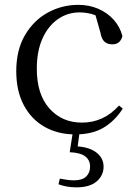

<svg xmlns="http://www.w3.org/2000/svg" viewBox="-20 -551 578 808"><path d="M296.6 14.6Q223.8 14.6 167.8 -17.1Q111.8 -48.8 80.1 -108.5Q48.4 -168.3 48.4 -251.4Q48.4 -340.7 85.2 -403.2Q121.9 -465.8 181.5 -498.2Q241 -530.6 309.8 -530.6Q354.5 -530.6 392.7 -514.4Q430.9 -498.1 457.7 -468.8Q484.5 -439.5 495.2 -399.3Q486.3 -364.4 452.7 -364.4Q432 -364.4 419.6 -375.7Q407.1 -386.9 402.7 -413.5L377.7 -501.6L427.8 -461.9Q397.5 -482.4 370.4 -490.6Q343.3 -498.8 315 -498.8Q263.9 -498.8 222.9 -469.9Q182 -441 158.5 -388.2Q134.9 -335.4 134.9 -261.5Q134.9 -153.9 187.9 -94.5Q240.8 -35 325.2 -35Q370 -35 408.9 -52.7Q447.9 -70.3 480.8 -106.9L496.6 -93.9Q463.6 -42.3 415.9 -13.8Q368.2 14.6 296.6 14.6ZM273.4 89.5 287.6 -1.8H315.8L304.8 81.2L291 64.5Q350.7 65.3 383.3 89.1Q415.9 112.9 415.9 150.3Q415.9 187.3 386.8 212.4Q357.8 237.4 302 237.4Q278.1 237.4 259.4 233.7Q240.8 230 226.2 224.6L231.6 200.7Q248 203.9 262.9 205.9Q277.9 207.9 291.5 207.9Q325.7 207.9 342.4 192.1Q359.1 176.3 359.1 149.9Q359.1 123.1 339 107.4Q318.9 91.7 273.4 89.5Z"/></svg>

Font: Noto Serif SC
Style: Regular
Weight: 200
Designer: Ryoko NISHIZUKA 西塚涼子 (kana & ideographs); Frank Grießhammer (Latin, Greek & Cyrillic); Wenlong ZHANG 张文龙 (bopomofo); San
Foundry: Adobe
Version: Version 2.001;hotconv 1.1.0;makeotfexe 2.6.0